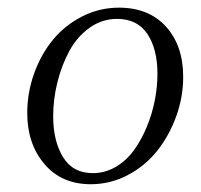

<svg xmlns="http://www.w3.org/2000/svg" viewBox="-20 -472 523 499"><path d="M50.8 -178.2Q50.8 -231 68.6 -280.8Q86.4 -330.6 117.4 -368.4Q148.4 -406.2 193.4 -429.2Q238.3 -452.1 289.1 -452.1Q366.7 -452.1 411.4 -402.8Q456.1 -353.5 456.1 -272Q456.1 -219.2 437.7 -168.9Q419.4 -118.7 388.2 -79.6Q356.9 -40.5 311.8 -16.8Q266.6 6.8 215.8 6.8Q140.1 6.8 95.5 -45.7Q50.8 -98.1 50.8 -178.2ZM118.2 -169.9Q118.2 -105.5 143.8 -63.7Q169.4 -22 221.2 -22Q252.9 -22 280.8 -38.3Q308.6 -54.7 327.9 -81.3Q347.2 -107.9 361.3 -141.8Q375.5 -175.8 382.3 -211.2Q389.2 -246.6 389.2 -279.8Q389.2 -344.7 363 -383.8Q336.9 -422.9 284.2 -422.9Q245.1 -422.9 212.6 -399.7Q180.2 -376.5 160.2 -339.4Q140.1 -302.2 129.2 -258.3Q118.2 -214.4 118.2 -169.9Z"/></svg>

Font: Dihjauti S
Style: Italic
Weight: 400
Italic angle: -9°
Designer: T. Christopher White
Version: Version 3.0.0